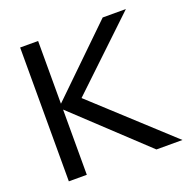

<svg xmlns="http://www.w3.org/2000/svg" viewBox="-127 -839 957 964"><g transform="rotate(-20 352.0 -357.5)"><path d="M176 0H80V-715H176ZM687 0H548L152 -371H167L521 -715H645L269 -358V-384Z"/></g></svg>

Font: Wix Madefor Display Medium
Style: Regular
Weight: 500
Designer: Dalton Maag Ltd
Foundry: Dalton Maag Ltd
Version: Version 3.100